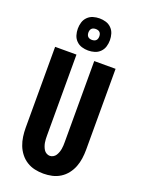

<svg xmlns="http://www.w3.org/2000/svg" viewBox="-181 -1069 862 1158"><g transform="rotate(20 250.0 -490.0)"><path d="M250 8Q222 8 194.5 2Q167 -4 143 -19Q119 -34 101.5 -56.5Q84 -79 74 -105Q64 -131 60 -159Q56 -187 56 -215V-735H193V-215Q193 -204 193.5 -192.5Q194 -181 196 -170Q198 -159 202 -148Q206 -137 212 -127.5Q218 -118 228.5 -112Q239 -106 250 -106Q261 -106 271.5 -112Q282 -118 288 -127.5Q294 -137 298 -148Q302 -159 304 -170Q306 -181 306.5 -192.5Q307 -204 307 -215V-735H444V-215Q444 -187 440 -159Q436 -131 426 -105Q416 -79 398.5 -56.5Q381 -34 357 -19Q333 -4 305.5 2Q278 8 250 8ZM250 -782Q229 -782 209 -788Q189 -794 174 -809Q159 -824 153 -844Q147 -864 147 -885Q147 -906 153 -926Q159 -946 174 -961Q189 -976 209 -982Q229 -988 250 -988Q271 -988 291 -982Q311 -976 326 -961Q341 -946 347 -926Q353 -906 353 -885Q353 -864 347 -844Q341 -824 326 -809Q311 -794 291 -788Q271 -782 250 -782ZM250 -850Q257 -850 264 -852Q271 -854 276 -859Q281 -864 283 -871Q285 -878 285 -885Q285 -892 283 -899Q281 -906 276 -911Q271 -916 264 -918Q257 -920 250 -920Q243 -920 236 -918Q229 -916 224 -911Q219 -906 217 -899Q215 -892 215 -885Q215 -878 217 -871Q219 -864 224 -859Q229 -854 236 -852Q243 -850 250 -850Z"/></g></svg>

Font: Iosevka Heavy
Style: Regular
Weight: 900
Monospace: yes
Designer: Belleve Invis
Foundry: Belleve Invis
Version: Version 32.5.0; ttfautohint (v1.8.4)